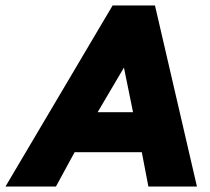

<svg xmlns="http://www.w3.org/2000/svg" viewBox="-65 -680 766 700"><path d="M653 0H476L452 -125H207L139 0H-45L345.5 -660H500ZM420 -271 387 -433H386.5L291 -271Z"/></svg>

Font: Lucymar Sans ExtraBold
Style: Italic
Weight: 800
Italic angle: -10°
Foundry: The League of Moveable Type (original font) / Main changes by Cristiano Sobral with portions from Mirco Monsees
Version: Version 2.00;August 30, 2020;FontCreator 13.0.0.2681 64-bit